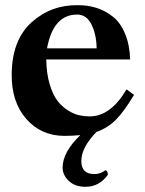

<svg xmlns="http://www.w3.org/2000/svg" viewBox="-20 -509 560 739"><path d="M395 164Q362 210 309 210Q269 210 245 187.5Q221 165 221 136Q221 77 289 11Q260 14 226 14Q137 13 80.5 -52Q24 -117 25 -223Q26 -355 101.5 -423Q177 -491 281 -489Q320 -489 353.5 -478Q387 -467 415.5 -444Q444 -421 461.5 -379Q479 -337 481 -280H158Q159 -226 171 -185.5Q183 -145 200.5 -122Q218 -99 241 -84.5Q264 -70 284 -65.5Q304 -61 325 -61Q406 -61 467 -165L496 -144Q459 -82 427.5 -49.5Q396 -17 351 -1Q293 59 293 111Q293 161 343 161Q367 161 386 146Q395 149 395 164ZM352 -323Q351 -377 332 -415Q313 -453 277 -453Q185 -453 161 -323Z"/></svg>

Font: GFS Artemisia
Style: Bold
Weight: 700
Designer: Designed by Takis Katsoulidis.
Foundry: Designed by Takis Katsoulidis.
Version: Version 1.0